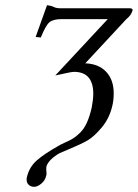

<svg xmlns="http://www.w3.org/2000/svg" viewBox="-20 -462 533 743"><path d="M310 -217Q362 -215 391 -184Q420 -153 420 -101Q420 -75 415 -54Q404 -5 374 31Q344 67 318.5 81.5Q293 96 254.5 112Q216 128 210 131Q169 155 160 181Q159 185 159 192Q159 196 159.5 202Q160 208 160 210Q160 215 159 217Q155 236 140 248.5Q125 261 112 261Q100 261 91.5 253.5Q83 246 83 233Q83 227 84 224Q93 185 121.5 159.5Q150 134 207 102Q215 97 234 88.5Q253 80 264 73Q275 66 290 51.5Q305 37 316 13Q327 -11 335 -46Q341 -78 341 -99Q341 -184 266 -184Q256 -184 194 -170L397 -388H219Q186 -388 171.5 -376Q157 -364 138 -317L118 -319L162 -442Q178 -440 188 -435Q198 -430 214 -430H481Q493 -430 493 -424V-422Q488 -403 469 -388Z"/></svg>

Font: Linux Libertine O
Style: Italic
Weight: 400
Italic angle: -12°
Designer: Philipp H. Poll
Foundry: Philipp H. Poll
Version: Version 5.1.6